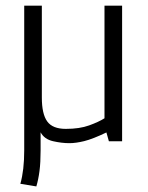

<svg xmlns="http://www.w3.org/2000/svg" viewBox="-20 -501 526 681"><path d="M108.9 160.2 52.2 150.9Q59.1 126.5 62.5 96.9Q65.9 67.4 65.9 32.2V-481H128.4V-154.8Q128.4 -96.7 147.5 -70.3Q166.5 -43.9 213.4 -43.9Q262.2 -43.9 296.1 -56.2Q330.1 -68.4 350.6 -81.5V-481H413.1V0H366.2L357.4 -31.2Q308.6 -7.8 278.8 -0.5Q249 6.8 226.1 6.8Q198.7 6.8 168 -0.2Q137.2 -7.3 124 -31.7V33.2Q124 75.2 120.1 105.5Q116.2 135.7 108.9 160.2Z"/></svg>

Font: Anaheim
Style: Regular
Weight: 400
Designer: Vernon Adams
Foundry: Vernon Adams
Version: Version 2.001